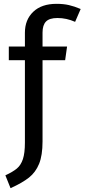

<svg xmlns="http://www.w3.org/2000/svg" viewBox="-20 -770 441 1002"><path d="M202 -600V-527H330L320 -456H202V-32Q202 41 184 85Q166 129 131.5 156.5Q97 184 35 212L8 145Q47 127 68 109.5Q89 92 99.5 60.5Q110 29 110 -26V-456H26V-527H110V-599Q110 -667 153.5 -708.5Q197 -750 275 -750Q311 -750 339.5 -743.5Q368 -737 401 -723L372 -656Q327 -676 280 -676Q238 -676 220 -657.5Q202 -639 202 -600Z"/></svg>

Font: Fira GO
Style: Regular
Weight: 400
Designer: Carrois Corporate
Foundry: Carrois Corporate GbR
Version: Version 0.300